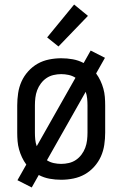

<svg xmlns="http://www.w3.org/2000/svg" viewBox="-20 -785 540 847"><path d="M120 42 57 10 96 -59Q85 -74 77 -91Q69 -108 64 -126Q59 -144 57.5 -162.5Q56 -181 56 -200V-320Q56 -347 60 -374Q64 -401 75 -425.5Q86 -450 104.5 -470.5Q123 -491 146 -504Q169 -517 196 -522.5Q223 -528 250 -528Q276 -528 301 -523.5Q326 -519 349 -507L380 -562L443 -530L404 -461Q415 -446 423 -429Q431 -412 436 -394Q441 -376 442.5 -357.5Q444 -339 444 -320V-200Q444 -173 440 -146Q436 -119 425 -94.5Q414 -70 395.5 -49.5Q377 -29 354 -16Q331 -3 304 2.5Q277 8 250 8Q224 8 199 3.5Q174 -1 151 -13ZM142 -140 313 -442Q299 -451 282.5 -454.5Q266 -458 250 -458Q233 -458 216 -454Q199 -450 185 -440.5Q171 -431 160.5 -417Q150 -403 144 -387Q138 -371 136 -354Q134 -337 134 -320V-200Q134 -185 135.5 -169.5Q137 -154 142 -140ZM250 -62Q267 -62 284 -66Q301 -70 315 -79.5Q329 -89 339.5 -103Q350 -117 356 -133Q362 -149 364 -166Q366 -183 366 -200V-320Q366 -335 364.5 -350.5Q363 -366 358 -380L187 -78Q201 -69 217.5 -65.5Q234 -62 250 -62ZM238 -580 188 -620 307 -765 368 -715Z"/></svg>

Font: Iosevka NFM
Style: Regular
Weight: 400
Monospace: yes
Designer: Belleve Invis
Foundry: Belleve Invis
Version: Version 29.0.4; ttfautohint (v1.8.4);Nerd Fonts 3.3.0